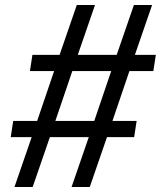

<svg xmlns="http://www.w3.org/2000/svg" viewBox="-20 -750 645 770"><path d="M38 0 107 -200H23L33 -265H129L197 -465H100L110 -530H219L288 -730H361L292 -530H448L517 -730H590L521 -530H605L595 -465H499L431 -265H528L518 -200H409L340 0H267L336 -200H180L111 0ZM202 -265H358L426 -465H270Z"/></svg>

Font: JetBrains Mono NL
Style: Italic
Weight: 400
Italic angle: -9°
Monospace: yes
Designer: Philipp Nurullin, Konstantin Bulenkov
Foundry: JetBrains
Version: Version 2.305; ttfautohint (v1.8.4.7-5d5b)